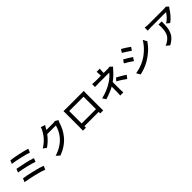

<svg xmlns="http://www.w3.org/2000/svg" viewBox="543 -2838 4914 4914"><g transform="rotate(-45 3000.0 -381.0)"><path d="M249 -674.8 286.1 -767.6Q390.6 -754.9 560.5 -718.8Q730.5 -682.6 820.3 -651.4L779.3 -552.7Q692.4 -585 524.4 -623Q356.4 -661.1 249 -674.8ZM204.1 -407.2 241.2 -502Q362.3 -481.4 514.6 -446.8Q667 -412.1 752.9 -380.9L713.9 -284.2Q630.9 -315.4 475.1 -352.5Q319.3 -389.6 204.1 -407.2ZM148.4 -115.2 188.5 -212.9Q323.2 -192.4 508.8 -147.5Q694.3 -102.5 792 -64.5L748 34.2Q655.3 -4.9 469.7 -49.8Q284.2 -94.7 148.4 -115.2Z M1801.8 -673.8 1883.8 -624Q1870.1 -601.6 1856.4 -563.5Q1801.8 -373 1679.7 -222.7Q1536.1 -44.9 1280.3 53.7L1186.5 -29.3Q1435.5 -103.5 1587.9 -279.3Q1641.6 -340.8 1684.1 -424.8Q1726.6 -508.8 1740.2 -574.2H1427.7Q1315.4 -424.8 1173.8 -330.1L1085.9 -394.5Q1288.1 -514.6 1400.4 -725.6Q1421.9 -761.7 1436.5 -816.4L1552.7 -778.3Q1533.2 -748 1501 -689.5Q1492.2 -671.9 1487.3 -664.1H1726.6Q1775.4 -664.1 1801.8 -673.8Z M2761.7 -593.8H2243.2V-143.6H2761.7ZM2867.2 -609.4V-118.2Q2867.2 -97.7 2868.2 -43.9Q2869.1 9.8 2869.1 10.7H2759.8L2761.7 -44.9H2244.1Q2244.1 5.9 2245.1 10.7H2136.7Q2136.7 9.8 2137.7 -42Q2138.7 -93.8 2138.7 -118.2V-609.4Q2138.7 -668.9 2137.7 -696.3Q2176.8 -694.3 2234.4 -694.3H2777.3Q2835.9 -694.3 2869.1 -695.3Q2867.2 -668 2867.2 -609.4Z M3554.7 -331.1V-69.3Q3554.7 -29.3 3559.6 48.8H3446.3Q3453.1 -2 3453.1 -69.3Q3453.1 -202.1 3454.1 -266.6Q3322.3 -193.4 3128.9 -134.8L3068.4 -227.5Q3291 -278.3 3474.6 -397.5Q3534.2 -435.5 3585.4 -482.4Q3636.7 -529.3 3663.1 -565.4H3271.5Q3222.7 -565.4 3144.5 -560.5V-665Q3195.3 -659.2 3268.6 -659.2H3455.1V-717.8Q3455.1 -772.5 3449.2 -807.6H3563.5Q3556.6 -752.9 3556.6 -717.8V-659.2H3703.1Q3750 -659.2 3774.4 -667L3839.8 -603.5Q3786.1 -547.9 3775.4 -534.2Q3673.8 -417 3554.7 -331.1ZM3632.8 -279.3 3698.2 -353.5Q3841.8 -276.4 3939.5 -210L3873 -123Q3756.8 -211.9 3632.8 -279.3Z M4247.1 -693.4 4303.7 -779.3Q4422.9 -710.9 4526.4 -635.7L4466.8 -549.8Q4353.5 -632.8 4247.1 -693.4ZM4198.2 37.1 4138.7 -66.4Q4326.2 -97.7 4476.6 -179.7Q4600.6 -250 4699.7 -346.7Q4798.8 -443.4 4860.4 -550.8L4919.9 -445.3Q4779.3 -231.4 4530.3 -86.9Q4458 -44.9 4363.8 -10.3Q4269.5 24.4 4198.2 37.1ZM4094.7 -465.8 4152.3 -551.8Q4200.2 -526.4 4270.5 -483.4Q4340.8 -440.4 4376 -415L4318.4 -326.2Q4209 -405.3 4094.7 -465.8Z M5423.8 -543H5538.1Q5538.1 -478.5 5536.6 -434.6Q5535.2 -390.6 5528.8 -336.4Q5522.5 -282.2 5511.2 -243.7Q5500 -205.1 5479.5 -161.6Q5459 -118.2 5429.7 -84.5Q5400.4 -50.8 5357.9 -17.1Q5315.4 16.6 5259.8 44.9L5168 -30.3Q5220.7 -47.9 5263.7 -79.1Q5315.4 -112.3 5349.6 -153.3Q5383.8 -194.3 5400.4 -244.6Q5417 -294.9 5423.3 -344.7Q5429.7 -394.5 5429.7 -462.9Q5429.7 -507.8 5423.8 -543ZM5878.9 -735.4 5942.4 -675.8Q5914.1 -641.6 5909.2 -633.8Q5870.1 -567.4 5803.7 -488.8Q5737.3 -410.2 5664.1 -358.4L5581.1 -424.8Q5642.6 -460.9 5701.7 -522.9Q5760.7 -585 5785.2 -631.8H5236.3Q5205.1 -631.8 5119.1 -626V-737.3Q5193.4 -727.5 5236.3 -727.5H5794.9Q5847.7 -727.5 5878.9 -735.4Z"/></g></svg>

Font: Gen Shin Gothic Monospace Medium
Style: Regular
Weight: 500
Designer: [Source Han Sans]
Ryoko NISHIZUKA  (kana & ideographs); Paul D. Hunt (Latin, Greek & Cyrillic); Wenlong ZHANG  (bopomofo
Version: Version 1.002.20150607